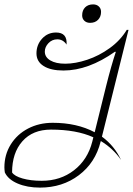

<svg xmlns="http://www.w3.org/2000/svg" viewBox="-26 -844 605 874"><path d="M525 -116Q489 -168 433 -202L432 -199Q408 -103 333 -46.5Q258 10 156 10Q98 10 54.5 -8.5Q11 -27 -4 -59Q-6 -73 -6 -82Q-6 -140 23 -186.5Q52 -233 102 -259Q152 -285 214 -285Q324 -285 405 -242L457 -452Q480 -544 501 -607L498 -609Q376 -523 263 -523Q205 -523 172.5 -543.5Q140 -564 140 -601Q140 -640 165.5 -668Q191 -696 229 -696Q281 -696 277 -641Q261 -665 235 -665Q211 -665 194.5 -647.5Q178 -630 178 -609Q178 -584 203 -569Q228 -554 271 -554Q317 -554 371 -572Q425 -590 473.5 -625Q522 -660 551 -708H559L438 -222Q495 -180 525 -116ZM399 -219Q322 -254 206 -254Q123 -254 76 -201Q29 -148 29 -59Q40 -42 77 -31.5Q114 -21 164 -21Q249 -21 311 -69Q373 -117 394 -199ZM348 -774Q348 -797 361.5 -810.5Q375 -824 398 -824Q414 -824 424 -814.5Q434 -805 434 -790Q434 -768 420.5 -754Q407 -740 384 -740Q368 -740 358 -749.5Q348 -759 348 -774Z"/></svg>

Font: Srisakdi
Style: Regular
Weight: 400
Designer: Cadson Demak Co.,Ltd.
Foundry: Cadson Demak Co.,Ltd.
Version: Version 1.000